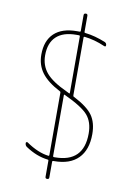

<svg xmlns="http://www.w3.org/2000/svg" viewBox="-98 -875 695 1019"><g transform="rotate(10 250.0 -365.0)"><path d="M405.3 -190.4Q405.3 -252 374 -288.6Q342.8 -325.2 244.1 -371.1Q240.2 -373 240.2 -368.2V-40Q240.2 -35.2 245.1 -35.2H250Q405.3 -35.2 405.3 -190.4ZM105.5 -559.6Q105.5 -504.9 138.2 -465.8Q170.9 -426.8 252 -389.6L265.6 -382.8Q269.5 -380.9 269.5 -385.7V-690.4Q269.5 -695.3 264.6 -695.3H250Q178.7 -695.3 142.1 -660.6Q105.5 -626 105.5 -559.6ZM219.7 -42V-377.9Q219.7 -383.8 215.8 -384.8Q146.5 -420.9 115.7 -462.4Q85 -503.9 85 -559.6Q85 -634.8 127.4 -674.8Q169.9 -714.8 250 -714.8H264.6Q269.5 -714.8 269.5 -718.8V-804.7Q269.5 -814.5 279.8 -814.9Q290 -815.4 290 -804.7V-717.8Q290 -712.9 295.9 -712.9Q348.6 -707 405.3 -683.6Q415 -678.7 415 -668Q415 -658.2 405.3 -662.1Q349.6 -686.5 294.9 -692.4Q290 -692.4 290 -688.5V-377Q290 -370.1 293.9 -369.1Q370.1 -330.1 397.5 -291Q424.8 -252 424.8 -190.4Q424.8 -105.5 379.9 -60.1Q335 -14.6 250 -14.6H245.1Q240.2 -14.6 240.2 -9.8V75.2Q240.2 85 230 85Q219.7 85 219.7 75.2V-11.7Q219.7 -16.6 215.8 -16.6Q154.3 -23.4 94.7 -63.5Q85 -70.3 85 -83Q85 -86.9 88.4 -88.4Q91.8 -89.8 94.7 -87.9Q158.2 -43.9 215.8 -37.1Q219.7 -37.1 219.7 -42Z"/></g></svg>

Font: Rounded-X Mgen+ 1mn thin
Style: Regular
Weight: 100
Designer: [Source Han Sans]
Ryoko NISHIZUKA  (kana & ideographs); Paul D. Hunt (Latin, Greek & Cyrillic); Wenlong ZHANG  (bopomofo
Version: Version 1.059.20150602